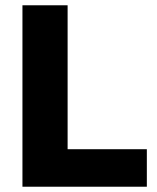

<svg xmlns="http://www.w3.org/2000/svg" viewBox="-20 -707 593 727"><path d="M65 0V-687H236V-142H536V0Z"/></svg>

Font: Archivo SemiCondensed ExtraBold
Style: Regular
Weight: 800
Width: 4
Designer: Hector Gatti
Foundry: Omnibus-Type
Version: Version 2.001